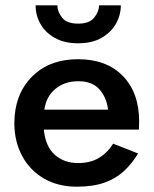

<svg xmlns="http://www.w3.org/2000/svg" viewBox="-20 -693 579 723"><path d="M114 -673H196Q196 -650 213.5 -627Q231 -604 274 -604Q317 -604 335 -627Q353 -650 353 -673H435Q435 -636 416.5 -603.5Q398 -571 362.5 -550.5Q327 -530 274 -530Q222 -530 186 -550.5Q150 -571 132 -603.5Q114 -636 114 -673ZM500 -115Q477 -77 447 -49Q417 -21 374 -5.5Q331 10 269 10Q198 10 145 -21Q92 -52 63 -106.5Q34 -161 34 -230Q34 -243 35 -255Q36 -267 38 -279Q52 -364 114 -417Q176 -470 274 -470Q381 -470 442.5 -407Q504 -344 504 -235Q504 -229 503.5 -221Q503 -213 503 -205H145Q151 -142 186 -110.5Q221 -79 274 -79Q321 -79 353.5 -99Q386 -119 406 -152ZM273 -387Q224 -387 189 -358.5Q154 -330 147 -280H387Q381 -328 353 -358Q325 -388 273 -387Z"/></svg>

Font: Jost* Medium
Style: Regular
Weight: 500
Version: Version 3.7